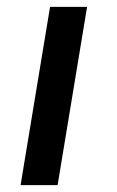

<svg xmlns="http://www.w3.org/2000/svg" viewBox="-20 -540 340 560"><path d="M40 0 126 -520H234L148 0Z"/></svg>

Font: Iosevka Aile Semibold Oblique
Style: Regular
Weight: 600
Italic angle: -9°
Designer: Belleve Invis
Foundry: Belleve Invis
Version: Version 31.1.0; ttfautohint (v1.8.4)